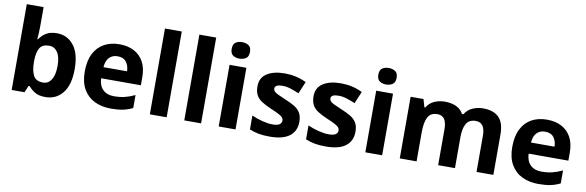

<svg xmlns="http://www.w3.org/2000/svg" viewBox="-52 -1212 5115 1675"><g transform="rotate(10 2505.5 -375.0)"><path d="M227 -583Q227 -552 225 -522Q223 -492 221 -475H227Q249 -509 286 -532.5Q323 -556 382 -556Q474 -556 531 -484.5Q588 -413 588 -274Q588 -134 530 -62Q472 10 378 10Q318 10 283.5 -11.5Q249 -33 227 -60H217L192 0H78V-760H227ZM334 -437Q276 -437 252.5 -401Q229 -365 227 -291V-275Q227 -196 250.5 -153.5Q274 -111 336 -111Q382 -111 409 -153.5Q436 -196 436 -276Q436 -356 408.5 -396.5Q381 -437 334 -437Z M936 -556Q1012 -556 1066.5 -527Q1121 -498 1151 -443Q1181 -388 1181 -308V-236H829Q831 -173 866.5 -137Q902 -101 965 -101Q1018 -101 1061 -111.5Q1104 -122 1150 -144V-29Q1110 -9 1065.5 0.5Q1021 10 958 10Q876 10 813 -20.5Q750 -51 714 -113Q678 -175 678 -269Q678 -365 710.5 -428.5Q743 -492 801 -524Q859 -556 936 -556ZM937 -450Q894 -450 865.5 -422Q837 -394 832 -335H1041Q1040 -385 1015 -417.5Q990 -450 937 -450Z M1451 0H1302V-760H1451Z M1756 0H1607V-760H1756Z M2061 -546V0H1912V-546ZM1987 -760Q2020 -760 2044 -744.5Q2068 -729 2068 -686.8Q2068 -646 2044 -630Q2020 -614 1987 -614Q1952.7 -614 1929.4 -630Q1906 -646 1906 -686.8Q1906 -729 1929.4 -744.5Q1952.7 -760 1987 -760Z M2598 -162Q2598 -79 2539.5 -34.5Q2481 10 2365 10Q2308 10 2267 2.5Q2226 -5 2185 -22V-145Q2229 -125 2280 -112Q2331 -99 2370 -99Q2414 -99 2432.5 -112Q2451 -125 2451 -146Q2451 -160 2443.5 -171Q2436 -182 2411 -196Q2386 -210 2333 -232Q2282 -254 2249 -275.5Q2216 -297 2200 -327.5Q2184 -358 2184 -404Q2184 -480 2243 -518Q2302 -556 2400 -556Q2451 -556 2497 -546Q2543 -536 2592 -513L2547 -406Q2507 -423 2471 -434.5Q2435 -446 2398 -446Q2365 -446 2348.5 -437Q2332 -428 2332 -410Q2332 -397 2340.5 -386.5Q2349 -376 2373.5 -364Q2398 -352 2446 -332Q2493 -313 2527 -292.5Q2561 -272 2579.5 -241.5Q2598 -211 2598 -162Z M3095 -162Q3095 -79 3036.5 -34.5Q2978 10 2862 10Q2805 10 2764 2.5Q2723 -5 2682 -22V-145Q2726 -125 2777 -112Q2828 -99 2867 -99Q2911 -99 2929.5 -112Q2948 -125 2948 -146Q2948 -160 2940.5 -171Q2933 -182 2908 -196Q2883 -210 2830 -232Q2779 -254 2746 -275.5Q2713 -297 2697 -327.5Q2681 -358 2681 -404Q2681 -480 2740 -518Q2799 -556 2897 -556Q2948 -556 2994 -546Q3040 -536 3089 -513L3044 -406Q3004 -423 2968 -434.5Q2932 -446 2895 -446Q2862 -446 2845.5 -437Q2829 -428 2829 -410Q2829 -397 2837.5 -386.5Q2846 -376 2870.5 -364Q2895 -352 2943 -332Q2990 -313 3024 -292.5Q3058 -272 3076.5 -241.5Q3095 -211 3095 -162Z M3360 -546V0H3211V-546ZM3286 -760Q3319 -760 3343 -744.5Q3367 -729 3367 -686.8Q3367 -646 3343 -630Q3319 -614 3286 -614Q3251.7 -614 3228.4 -630Q3205 -646 3205 -686.8Q3205 -729 3228.4 -744.5Q3251.7 -760 3286 -760Z M4157 -556Q4250 -556 4297.5 -508.5Q4345 -461 4345 -356V0H4196V-319.4Q4196 -437 4113.8 -437Q4055 -437 4030 -395Q4005 -353 4005 -273.5V0H3856V-319.4Q3856 -437 3774 -437Q3712.3 -437 3688.6 -390.7Q3665 -344.4 3665 -257.4V0H3516V-546H3630L3650.2 -476H3658Q3683 -518 3726.5 -537Q3770 -556 3816.7 -556Q3877 -556 3919 -536.5Q3961 -517 3983 -476H3996Q4021 -518 4065.5 -537Q4110 -556 4157 -556Z M4723 -556Q4799 -556 4853.5 -527Q4908 -498 4938 -443Q4968 -388 4968 -308V-236H4616Q4618 -173 4653.5 -137Q4689 -101 4752 -101Q4805 -101 4848 -111.5Q4891 -122 4937 -144V-29Q4897 -9 4852.5 0.5Q4808 10 4745 10Q4663 10 4600 -20.5Q4537 -51 4501 -113Q4465 -175 4465 -269Q4465 -365 4497.5 -428.5Q4530 -492 4588 -524Q4646 -556 4723 -556ZM4724 -450Q4681 -450 4652.5 -422Q4624 -394 4619 -335H4828Q4827 -385 4802 -417.5Q4777 -450 4724 -450Z"/></g></svg>

Font: Noto Sans Tangsa
Style: Regular
Weight: 400
Designer: David Williams
Foundry: Google LLC
Version: Version 1.504